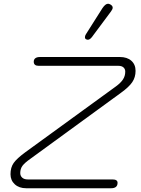

<svg xmlns="http://www.w3.org/2000/svg" viewBox="-20 -1004 750 1024"><path d="M36 -75Q36 -111 53 -135Q70 -159 115 -192L598 -543Q624 -562 636 -580.5Q648 -599 648 -622Q648 -636 638.5 -644.5Q629 -653 611 -653H186Q160 -653 160 -675Q160 -687 168.5 -693.5Q177 -700 194 -700H619Q658 -700 680.5 -680Q703 -660 703 -626Q703 -592 685.5 -566Q668 -540 625 -509L142 -157Q112 -136 100 -120Q88 -104 88 -81Q88 -66 98.5 -56.5Q109 -47 128 -47H580Q607 -47 607 -29Q607 0 572 0H120Q82 0 59 -21Q36 -42 36 -75ZM433 -806Q433 -813 438 -821L526 -960Q542 -984 556 -984Q562 -984 569 -980Q581 -973 581 -963Q581 -955 572 -943L470 -806Q459 -792 448 -792Q446 -792 440 -794Q433 -797 433 -806Z"/></svg>

Font: Kodchasan ExtraLight
Style: Italic
Weight: 275
Italic angle: -10°
Version: Version 1.000; ttfautohint (v1.6)